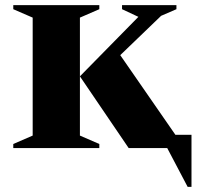

<svg xmlns="http://www.w3.org/2000/svg" viewBox="-20 -580 770 752"><path d="M32 0V-16L108 -49V-511L32 -544V-560H369V-544L293 -511V-49L369 -16V0ZM484 0 293 -281 522 -514 458 -544V-560H671V-544L611 -518L451 -364L667 -52H730V152H715L635 0Z"/></svg>

Font: Spectral SC ExtraBold
Style: Regular
Weight: 800
Designer: Jean-Baptiste Levee
Foundry: Production Type
Version: Version 2.001